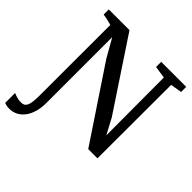

<svg xmlns="http://www.w3.org/2000/svg" viewBox="-266 -912 1259 1259"><g transform="rotate(45 363.5 -282.0)"><path d="M20.5 179Q5 179 -6 176.8Q-17 174.5 -26 171V78.5Q-12.5 85 6 90.2Q24.5 95.5 45.5 95.5Q60.5 95.5 70.8 89.8Q81 84 87.5 70.2Q94 56.5 96.8 32.5Q99.5 8.5 99.5 -28.5L100 -678Q88.5 -681.5 75 -684.8Q61.5 -688 48 -691Q34.5 -694 21 -695.5V-743H213L535.5 -256.5L593.5 -147.5L592 -682.5L507 -695.5V-743H739V-695.5L660 -682.5L659 0H573.5L238.5 -502.5L165.5 -630.5V-23.5Q165.5 23.5 155 61Q144.5 98.5 125 124.8Q105.5 151 79 165Q52.5 179 20.5 179Z"/></g></svg>

Font: Merriweather 36pt Medium
Style: Regular
Weight: 500
Version: Version 2.100